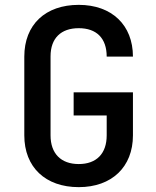

<svg xmlns="http://www.w3.org/2000/svg" viewBox="-20 -760 640 790"><path d="M304 10C440 10 527 -73 527 -203V-380H283V-285H419V-203C419 -128 377 -85 304 -85C231 -85 188 -128 188 -203V-528C188 -603 231 -644 304 -644C377 -644 419 -603 419 -527H527C527 -657 440 -740 304 -740C167 -740 80 -659 80 -527V-203C80 -72 167 10 304 10Z"/></svg>

Font: Tekne LDO SemiBold
Style: Regular
Weight: 600
Monospace: yes
Designer: Alessio Laiso, Mario Rullo, Paolo Rosset
Foundry: Alessio Laiso
Version: Version 1.000;hotconv 1.0.109;makeotfexe 2.5.65596